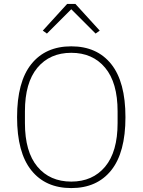

<svg xmlns="http://www.w3.org/2000/svg" viewBox="-20 -946 726 978"><path d="M343 12Q212 12 139.5 -78.5Q67 -169 67 -349Q67 -529 139.5 -619.5Q212 -710 343 -710Q474 -710 546.5 -619.5Q619 -529 619 -349Q619 -169 546.5 -78.5Q474 12 343 12ZM343 -21Q452 -21 515.5 -97Q579 -173 579 -319V-379Q579 -525 515.5 -601Q452 -677 343 -677Q234 -677 170.5 -601Q107 -525 107 -379V-319Q107 -173 170.5 -97Q234 -21 343 -21ZM364 -926 488 -790 467 -775 343 -899 219 -775 198 -790 322 -926Z"/></svg>

Font: IBM Plex Sans Hebrew ExtraLight
Style: Regular
Weight: 200
Designer: Mike Abbink, Paul van der Laan, Pieter van Rosmalen, Yanek Iontef
Foundry: Bold Monday
Version: Version 1.2